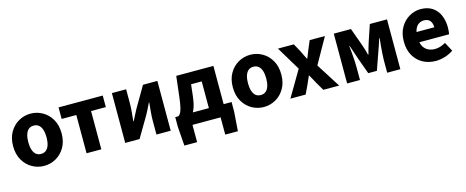

<svg xmlns="http://www.w3.org/2000/svg" viewBox="-37 -1091 4484 1847"><g transform="rotate(-15 2204.5 -168.0)"><path d="M278 12Q215 12 160 -18.5Q105 -49 70.5 -107.5Q36 -166 36 -248Q36 -330 70.5 -388.5Q105 -447 160 -477.5Q215 -508 278 -508Q340 -508 395 -477.5Q450 -447 484.5 -388.5Q519 -330 519 -248Q519 -166 484.5 -107.5Q450 -49 395 -18.5Q340 12 278 12ZM278 -107Q308 -107 328.5 -124Q349 -141 359 -173Q369 -205 369 -248Q369 -291 359 -323Q349 -355 328.5 -372Q308 -389 278 -389Q247 -389 227 -372Q207 -355 197 -323Q187 -291 187 -248Q187 -205 197 -173Q207 -141 227 -124Q247 -107 278 -107Z M701 0V-381H555V-496H995V-381H848V0Z M1086 0V-496H1228V-358Q1228 -320 1224 -274.5Q1220 -229 1215 -180H1219Q1231 -206 1247.5 -236.5Q1264 -267 1275 -289L1396 -496H1539V0H1397V-138Q1397 -176 1401 -221Q1405 -266 1410 -316H1406Q1394 -290 1378.5 -259.5Q1363 -229 1351 -207L1229 0Z M1756 0V172H1629L1615 -19V-115H2176V-19L2162 172H2036V0ZM1950 -43V-381H1844L1831 -266Q1824 -203 1809 -158.5Q1794 -114 1771.5 -86Q1749 -58 1720.5 -44.5Q1692 -31 1658 -30L1646 -115Q1658 -122 1668 -138Q1678 -154 1687 -191.5Q1696 -229 1704 -299L1727 -496H2097V-43Z M2466 12Q2403 12 2348 -18.5Q2293 -49 2258.5 -107.5Q2224 -166 2224 -248Q2224 -330 2258.5 -388.5Q2293 -447 2348 -477.5Q2403 -508 2466 -508Q2528 -508 2583 -477.5Q2638 -447 2672.5 -388.5Q2707 -330 2707 -248Q2707 -166 2672.5 -107.5Q2638 -49 2583 -18.5Q2528 12 2466 12ZM2466 -107Q2496 -107 2516.5 -124Q2537 -141 2547 -173Q2557 -205 2557 -248Q2557 -291 2547 -323Q2537 -355 2516.5 -372Q2496 -389 2466 -389Q2435 -389 2415 -372Q2395 -355 2385 -323Q2375 -291 2375 -248Q2375 -205 2385 -173Q2395 -141 2415 -124Q2435 -107 2466 -107Z M2731 0 2883 -258 2740 -496H2898L2942 -416Q2952 -395 2962.5 -373.5Q2973 -352 2984 -331H2988Q2996 -352 3005 -373.5Q3014 -395 3022 -416L3056 -496H3208L3064 -241L3217 0H3059L3011 -82Q2999 -103 2987.5 -125Q2976 -147 2964 -168H2960Q2951 -147 2941 -125.5Q2931 -104 2922 -82L2883 0Z M3296 0V-496H3467L3528 -327Q3538 -299 3546.5 -272Q3555 -245 3562 -215H3566Q3574 -245 3581.5 -272Q3589 -299 3598 -327L3655 -496H3826V0H3695V-127Q3695 -154 3698 -194Q3701 -234 3704.5 -274Q3708 -314 3711 -342H3707Q3697 -308 3683.5 -269.5Q3670 -231 3659 -200L3604 -43H3518L3461 -200Q3451 -231 3437.5 -270Q3424 -309 3413 -342H3409Q3412 -314 3416 -274Q3420 -234 3422 -194Q3424 -154 3424 -127V0Z M4178 12Q4107 12 4050 -19Q3993 -50 3960 -108Q3927 -166 3927 -248Q3927 -329 3960.5 -387Q3994 -445 4048 -476.5Q4102 -508 4161 -508Q4232 -508 4279 -476.5Q4326 -445 4349 -391Q4372 -337 4372 -270Q4372 -251 4370 -232.5Q4368 -214 4366 -203H4041L4039 -305H4246Q4246 -344 4227 -369.5Q4208 -395 4164 -395Q4140 -395 4117 -382Q4094 -369 4079 -337Q4064 -305 4065 -248Q4066 -192 4085.5 -160Q4105 -128 4135 -114.5Q4165 -101 4198 -101Q4227 -101 4253.5 -109.5Q4280 -118 4306 -133L4354 -43Q4317 -17 4270 -2.5Q4223 12 4178 12Z"/></g></svg>

Font: Source Sans 3
Style: Bold
Weight: 700
Designer: Paul D. Hunt
Foundry: Adobe
Version: Version 3.052;hotconv 1.1.0;makeotfexe 2.6.0